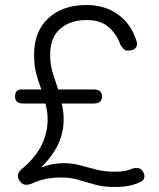

<svg xmlns="http://www.w3.org/2000/svg" viewBox="-20 -734 636 766"><path d="M103 0Q87 5 76.5 2Q66 -1 57 -14Q42 -38 66 -59Q170 -144 170 -258Q170 -277 167.5 -292.5Q165 -308 161 -321H73Q40 -321 40 -349Q40 -377 65 -377H145Q134 -406 125 -438Q116 -470 116 -516Q116 -608 172.5 -661Q229 -714 326 -714Q398 -714 450.5 -676.5Q503 -639 524 -572Q530 -556 523 -545.5Q516 -535 501 -533Q485 -530 477 -535.5Q469 -541 460 -556Q448 -594 415.5 -624Q383 -654 326 -654Q260 -654 220 -619Q180 -584 180 -516Q180 -476 190.5 -443Q201 -410 212 -377H354Q387 -377 387 -349Q387 -321 354 -321H226Q234 -291 234 -258Q234 -204 211 -156.5Q188 -109 144 -66Q171 -76 192.5 -79.5Q214 -83 233 -83Q269 -83 300 -74.5Q331 -66 364 -57.5Q397 -49 437 -49Q461 -49 477.5 -52Q494 -55 507 -61Q539 -71 551 -48Q559 -35 555 -23Q551 -11 536 -6Q516 3 492.5 7.5Q469 12 437 12Q393 12 359 2.5Q325 -7 293 -16.5Q261 -26 223 -26Q198 -26 169 -21.5Q140 -17 103 0Z"/></svg>

Font: Shin Retro Maru Gothic Regular
Style: Regular
Weight: 400
Designer: Iose
Foundry: Typographish
Version: Version 1.002